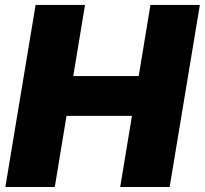

<svg xmlns="http://www.w3.org/2000/svg" viewBox="-20 -747 818 767"><path d="M1.4 0 122.2 -727.3H319.6L272.7 -443.2H534.1L581 -727.3H778.4L657.7 0H460.2L507.1 -284.1H245.7L198.9 0Z"/></svg>

Font: Inter P Black
Style: Italic
Weight: 900
Italic angle: -9.40001°
Designer: Rasmus Andersson
Foundry: rsms
Version: Version 3.018;git-588b23468